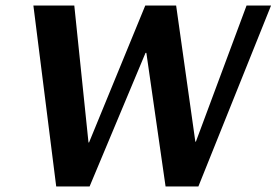

<svg xmlns="http://www.w3.org/2000/svg" viewBox="-20 -670 994 690"><path d="M866 -650H954L693 0H575L506 -480H503L302 0H182L100 -650H247L298 -158H300L502 -650H613L682 -161H684Z"/></svg>

Font: Arsenal
Style: Bold Italic
Weight: 700
Italic angle: -9°
Designer: Andrij Shevchenko
Foundry: Stairsfor.com
Version: Version 1.000